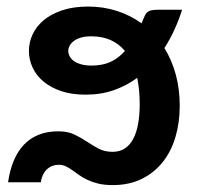

<svg xmlns="http://www.w3.org/2000/svg" viewBox="-20 -542 600 571"><path d="M252.5 -347Q284 -347 307.8 -357.5Q331.5 -368 351.5 -390.5Q334 -411.5 309.2 -422.8Q284.5 -434 251.5 -434Q233 -434 220 -430Q207 -426 198.8 -419.5Q190.5 -413 186.8 -405.5Q183 -398 183 -390.5Q183 -383 186.8 -375.2Q190.5 -367.5 198.8 -361.2Q207 -355 220.2 -351Q233.5 -347 252.5 -347ZM521.5 -513Q513 -485.5 500 -456.5Q487 -427.5 469 -399Q491 -363.5 502.8 -320.2Q514.5 -277 514.5 -227Q514.5 -177.5 501.8 -134.5Q489 -91.5 463.8 -59.8Q438.5 -28 401.2 -9.8Q364 8.5 315 8.5Q290.5 8.5 272.2 4Q254 -0.5 239.8 -7.2Q225.5 -14 214.8 -21.8Q204 -29.5 194.5 -36.2Q185 -43 175.5 -47.5Q166 -52 155 -52Q146 -52 137.5 -49.2Q129 -46.5 121.5 -40.2Q114 -34 108.8 -24Q103.5 -14 101.5 0H4Q9 -35.5 20.8 -63.8Q32.5 -92 51 -111.5Q69.5 -131 95 -141.2Q120.5 -151.5 153 -151.5Q181.5 -151.5 201.2 -142Q221 -132.5 238.2 -121Q255.5 -109.5 273.2 -100Q291 -90.5 314.5 -90.5Q336 -90.5 351.2 -100.5Q366.5 -110.5 376.2 -129Q386 -147.5 390.8 -173.8Q395.5 -200 395.5 -232.5Q395.5 -274.5 388 -310.5Q357 -287.5 319 -274Q281 -260.5 234.5 -260.5Q193 -260.5 161.5 -271.2Q130 -282 108.8 -300Q87.5 -318 76.8 -341.5Q66 -365 66 -390.5Q66 -416 77 -439.8Q88 -463.5 109.8 -481.8Q131.5 -500 164.5 -511.2Q197.5 -522.5 242 -522.5Q287.5 -522.5 327.8 -509.5Q368 -496.5 401 -472.5L404.5 -481Q408 -489 410.5 -495Q413 -501 417.2 -505Q421.5 -509 428.8 -511Q436 -513 449.5 -513Z"/></svg>

Font: Lato 2
Style: Bold
Weight: 700
Designer: Lukasz Dziedzic with Adam Twardoch and Botio Nikoltchev
Foundry: tyPoland Lukasz Dziedzic
Version: Version 2.015; 2015-08-06; http://www.latofonts.com/